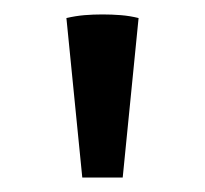

<svg xmlns="http://www.w3.org/2000/svg" viewBox="-20 -701 284 266"><path d="M94 -455 72 -676Q85 -679 97 -680Q109 -681 122 -681Q135 -681 147.5 -680Q160 -679 172 -676L150 -455Z"/></svg>

Font: Piazzolla Thin SemiBold
Style: Regular
Weight: 600
Version: Version 2.005